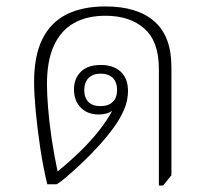

<svg xmlns="http://www.w3.org/2000/svg" viewBox="-20 -573 654 597"><path d="M474 4V-359Q474 -444 429 -484Q384 -524 308 -524Q250 -524 209.5 -501Q169 -478 147.5 -431Q126 -384 126 -311Q126 -282 129.5 -237.5Q133 -193 140.5 -142.5Q148 -92 159 -40Q195 -69 228.5 -101.5Q262 -134 288 -167Q314 -200 329 -229Q322 -223 310.5 -220Q299 -217 287 -217Q252 -217 231 -238.5Q210 -260 210 -295Q210 -329 231.5 -350Q253 -371 293 -371Q333 -371 355.5 -350Q378 -329 378 -290Q378 -260 365.5 -231.5Q353 -203 334 -177Q313 -148 287 -119.5Q261 -91 235 -66.5Q209 -42 188 -24Q167 -6 156 0H127Q114 -54 105 -114Q96 -174 91 -228Q86 -282 86 -318Q86 -399 111.5 -451Q137 -503 186.5 -528Q236 -553 308 -553Q407 -553 460 -506.5Q513 -460 513 -365V-28L487 4ZM292 -243Q317 -243 330.5 -256Q344 -269 344 -293Q344 -318 330.5 -331Q317 -344 293 -344Q269 -344 255.5 -330.5Q242 -317 242 -293Q242 -269 255 -256Q268 -243 292 -243Z"/></svg>

Font: Noto Serif Thai ExtraLight
Style: Regular
Weight: 250
Version: Version 2.001